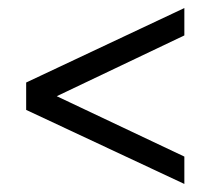

<svg xmlns="http://www.w3.org/2000/svg" viewBox="-20 -536 523 477"><path d="M438 -79 45 -263V-331L438 -516V-448L121 -297L438 -147Z"/></svg>

Font: Georama ExtraCondensed Thin
Style: Regular
Weight: 400
Version: Version 1.001